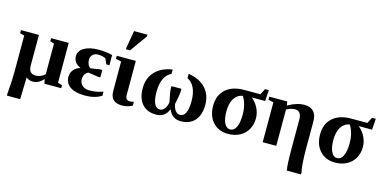

<svg xmlns="http://www.w3.org/2000/svg" viewBox="-85 -1229 3862 1928"><g transform="rotate(15 1845.5 -265.0)"><path d="M370.6 -44.9Q339.8 -14.2 314.2 -2.2Q288.6 9.8 261.2 9.8Q217.3 9.8 190.9 -15.6Q190.9 38.1 184.6 212.9H46.9V190.9Q58.6 64 58.6 -50.3V-414.6L12.7 -426.8V-459H199.7V-140.6Q199.7 -96.2 218.3 -75.9Q236.8 -55.7 275.4 -55.7Q321.8 -55.7 368.2 -94.2V-414.6L326.2 -426.8V-459H509.3V-43.9L554.2 -31.7V0H379.9Z M973.6 -34.2Q904.3 9.8 802.7 9.8Q702.1 9.8 648.2 -26.9Q594.2 -63.5 594.2 -130.9Q594.2 -170.4 618.7 -201.4Q643.1 -232.4 686 -245.1V-248.5Q613.3 -279.8 613.3 -349.1Q613.3 -405.3 669.2 -438.2Q725.1 -471.2 820.8 -471.2Q895.5 -471.2 961.9 -453.6V-348.1H930.2L904.8 -404.3Q872.1 -421.9 828.1 -421.9Q791.5 -421.9 770.3 -401.9Q749 -381.8 749 -349.1Q749 -320.8 759.3 -299.6Q769.5 -278.3 786.6 -269L838.9 -277.3Q874.5 -283.7 880.4 -283.7H905.3V-206.5H880.4Q873.5 -206.5 837.4 -213.4Q794.9 -221.2 778.3 -222.2Q754.4 -211.9 742.2 -190.7Q730 -169.4 730 -140.6Q730 -101.6 757.6 -76.7Q785.2 -51.8 832 -51.8Q897 -51.8 945.3 -67.9L973.6 -76.7Z M1189 9.8Q1127.9 9.8 1096.9 -19Q1065.9 -47.9 1065.9 -110.8V-415L1009.3 -426.8V-459H1207V-110.4Q1207 -77.1 1218.5 -64Q1230 -50.8 1250.5 -50.8Q1270.5 -50.8 1293.9 -57.1V-17.1Q1278.3 -5.9 1246.1 2Q1213.9 9.8 1189 9.8ZM1081.5 -545.9V-562L1112.3 -743.2H1251.5V-725.1L1123.5 -545.9Z M1542.5 9.8Q1447.3 9.8 1396 -48.8Q1344.7 -107.4 1344.7 -212.4Q1344.7 -318.4 1408.7 -386.2Q1472.7 -454.1 1586.9 -470.7V-425.8Q1537.6 -402.8 1512.7 -348.4Q1487.8 -293.9 1487.8 -212.4Q1487.8 -132.8 1507.6 -91.3Q1527.3 -49.8 1564.9 -49.8Q1592.3 -49.8 1613 -75Q1633.8 -100.1 1640.6 -144.5L1635.3 -171.9Q1618.2 -250.5 1618.2 -275.4V-306.6H1721.7V-275.4Q1721.7 -250.5 1705.1 -171.9L1699.2 -144.5Q1706.1 -100.1 1726.8 -75Q1747.6 -49.8 1774.9 -49.8Q1812.5 -49.8 1832.3 -91.6Q1852.1 -133.3 1852.1 -212.4Q1852.1 -293.5 1827.1 -347.9Q1802.2 -402.3 1752.9 -425.8V-470.7Q1866.7 -454.1 1930.9 -386.2Q1995.1 -318.4 1995.1 -212.4Q1995.1 -106.9 1943.4 -48.6Q1891.6 9.8 1797.4 9.8Q1753.4 9.8 1720.9 -12.2Q1688.5 -34.2 1672.4 -76.2H1667.5Q1651.9 -34.7 1619.4 -12.5Q1586.9 9.8 1542.5 9.8Z M2383.3 -215.8Q2383.3 -324.2 2335.4 -398.4Q2279.3 -389.2 2247.8 -338.9Q2216.3 -288.6 2216.3 -206.5Q2216.3 -129.9 2237.8 -84.5Q2259.3 -39.1 2297.9 -39.1Q2339.4 -39.1 2361.3 -85.4Q2383.3 -131.8 2383.3 -215.8ZM2430.2 -405.8V-402.8Q2474.6 -364.7 2498 -315.2Q2521.5 -265.6 2521.5 -213.9Q2521.5 -147.5 2492.4 -96.7Q2463.4 -45.9 2410.6 -18.1Q2357.9 9.8 2290.5 9.8Q2191.9 9.8 2132.6 -54.2Q2073.2 -118.2 2073.2 -226.1Q2073.2 -335 2142.3 -397Q2211.4 -459 2333.5 -459H2502.4L2533.7 -520.5H2573.2L2565.4 -405.8Z M3086.4 -34.2Q3086.4 33.2 3091.6 100.8Q3096.7 168.5 3104 190.9V212.9H2956.5Q2950.7 180.2 2948 128.7Q2945.3 77.1 2945.3 -28.3V-316.9Q2945.3 -358.9 2927.7 -381.3Q2910.2 -403.8 2876 -403.8Q2858.4 -403.8 2834 -396.5Q2809.6 -389.2 2790 -377.4V0H2648.9V-415L2594.2 -426.8V-459H2780.8L2787.6 -418.9Q2844.2 -449.2 2882.8 -460.2Q2921.4 -471.2 2956.1 -471.2Q3019 -471.2 3052.7 -437.3Q3086.4 -403.3 3086.4 -335.9Z M3495.1 -215.8Q3495.1 -324.2 3447.3 -398.4Q3391.1 -389.2 3359.6 -338.9Q3328.1 -288.6 3328.1 -206.5Q3328.1 -129.9 3349.6 -84.5Q3371.1 -39.1 3409.7 -39.1Q3451.2 -39.1 3473.1 -85.4Q3495.1 -131.8 3495.1 -215.8ZM3542 -405.8V-402.8Q3586.4 -364.7 3609.9 -315.2Q3633.3 -265.6 3633.3 -213.9Q3633.3 -147.5 3604.2 -96.7Q3575.2 -45.9 3522.5 -18.1Q3469.7 9.8 3402.3 9.8Q3303.7 9.8 3244.4 -54.2Q3185.1 -118.2 3185.1 -226.1Q3185.1 -335 3254.2 -397Q3323.2 -459 3445.3 -459H3614.3L3645.5 -520.5H3685.1L3677.2 -405.8Z"/></g></svg>

Font: Tinos
Style: Bold
Weight: 700
Designer: Steve Matteson
Foundry: Monotype Imaging Inc.
Version: Version 1.23